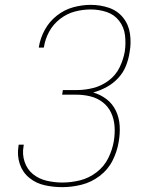

<svg xmlns="http://www.w3.org/2000/svg" viewBox="-20 -763 616 791"><path d="M237 8Q276 8 316 -2Q356 -12 390.5 -38Q425 -64 444 -102Q463 -140 469 -179Q475 -212 473 -245Q471 -278 457.5 -306.5Q444 -335 419.5 -354Q395 -373 364 -382Q393 -390 419.5 -404.5Q446 -419 467 -441.5Q488 -464 499 -492Q510 -520 514 -548Q521 -586 515.5 -624Q510 -662 487 -690.5Q464 -719 428.5 -731Q393 -743 354 -743Q318 -743 281.5 -733Q245 -723 214 -698.5Q183 -674 164.5 -640Q146 -606 140 -569V-567H160L161 -569Q166 -602 182.5 -632.5Q199 -663 227.5 -685Q256 -707 288.5 -715.5Q321 -724 354 -724Q388 -724 419.5 -713.5Q451 -703 471 -677Q491 -651 495 -617.5Q499 -584 494 -550Q488 -517 472.5 -485Q457 -453 427.5 -431Q398 -409 364 -400.5Q330 -392 297 -392H239L236 -373H293Q324 -373 352.5 -366Q381 -359 403.5 -341.5Q426 -324 438 -298Q450 -272 452 -242Q454 -212 449 -182Q443 -146 426 -111.5Q409 -77 377.5 -53Q346 -29 309.5 -20Q273 -11 237 -11Q204 -11 172 -18.5Q140 -26 116 -45.5Q92 -65 81.5 -96Q71 -127 77 -160Q77 -164 78 -167H57Q57 -163 56 -160Q50 -122 61.5 -87.5Q73 -53 100.5 -30.5Q128 -8 163.5 0Q199 8 237 8Z"/></svg>

Font: Iosevka Sparkle Thin
Style: Italic
Weight: 100
Italic angle: -9°
Designer: Belleve Invis
Foundry: Belleve Invis
Version: Version 4.5.0; ttfautohint (v1.8.3)